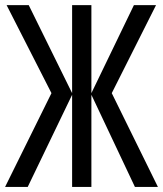

<svg xmlns="http://www.w3.org/2000/svg" viewBox="-20 -734 640 754"><path d="M182.1 -368.2 5.9 -713.9H92.8L263.2 -368.2V-713.9H338.9V-368.2L505.9 -713.9H592.8L418.9 -368.2L600.1 0H509.8L338.9 -361.8V0H263.2V-361.8L88.9 0H0Z"/></svg>

Font: WenQuanYi Micro Hei Mono
Style: Regular
Weight: 400
Foundry: Ascender Corporation
Version: Version 0.2.0-beta